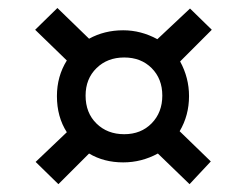

<svg xmlns="http://www.w3.org/2000/svg" viewBox="-20 -514 624 485"><path d="M433.8 -182.5 512.5 -106.2 458.8 -48.8 378.8 -126.2Q337.5 -103.8 291.2 -103.8Q242.5 -103.8 205 -126.2L127.5 -48.8L70 -105L148.8 -180Q123.8 -218.8 123.8 -271.2Q123.8 -321.2 148.8 -361.2L68.8 -438.8L125 -493.8L205 -416.2Q243.8 -437.5 291.2 -437.5Q336.2 -437.5 377.5 -415L460 -492.5L515 -438.8L435 -358.8Q457.5 -317.5 457.5 -271.2Q457.5 -222.5 433.8 -182.5ZM390 -272.5Q390 -315 363.1 -341.9Q336.2 -368.8 293.8 -368.8Q251.2 -368.8 223.8 -341.9Q196.2 -315 196.2 -272.5Q196.2 -228.8 223.8 -201.9Q251.2 -175 293.8 -175Q336.2 -175 363.1 -202.5Q390 -230 390 -272.5Z"/></svg>

Font: Cambay
Style: Regular
Weight: 400
Version: Version 1.180;PS 001.180;hotconv 1.0.70;makeotf.lib2.5.58329